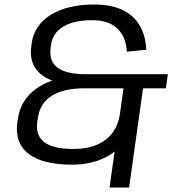

<svg xmlns="http://www.w3.org/2000/svg" viewBox="-20 -728 770 858"><path d="M302 7.9Q170 7.9 107.3 -41Q44.5 -90 57.5 -182.8L60.4 -199.3Q69.7 -265.7 118.1 -312Q166.5 -358.3 246.9 -377.3L245.3 -358.1Q175.4 -375.1 143.4 -416.1Q111.3 -457.2 119.6 -519.2L121.6 -534.6Q132.9 -616.3 207.5 -662.1Q282.1 -707.9 402.3 -707.9Q510.9 -707.9 570 -655.6Q629.2 -603.2 633.7 -505.7L546.8 -497Q542.8 -565.1 503.5 -601.5Q464.1 -637.8 392.1 -637.8Q311.3 -637.8 263.6 -609.7Q215.9 -581.5 208.3 -529.3L206.3 -513.9Q198.1 -454.1 237.5 -425.2Q276.9 -396.3 365.8 -396.3H730.1L721.3 -333.4H357Q264.4 -333.4 211.6 -300.3Q158.8 -267.1 149.7 -202.2L146.8 -185.9Q137.8 -123.5 177.6 -92.9Q217.5 -62.3 310.6 -62.3Q368.7 -62.3 412.3 -80.8Q456 -99.3 482.7 -134.8Q509.4 -170.4 515.8 -220.1H586.2Q577.1 -150.2 539.2 -99Q501.3 -47.8 441.2 -20Q381.1 7.9 302 7.9ZM623.7 -365.2 556.9 110H469.5L536.4 -365.2Z"/></svg>

Font: Pathway Extreme 8pt Thin
Style: Italic
Weight: 100
Italic angle: -8°
Designer: Eduardo Rodriguez Tunni
Foundry: Eduardo Rodriguez Tunni
Version: Version 1.000